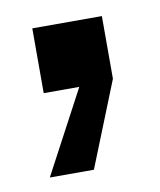

<svg xmlns="http://www.w3.org/2000/svg" viewBox="-46 -161 297 356"><g transform="rotate(-10 103.0 17.0)"><path d="M21 156 104 0H37V-122H168V-4L104 156Z"/></g></svg>

Font: Hubot Sans Condensed ExtraLight Medium
Style: Regular
Weight: 500
Version: Version 2.000